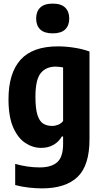

<svg xmlns="http://www.w3.org/2000/svg" viewBox="-20 -812 564 1062"><path d="M212 230Q178.5 230 138.5 225.5Q98.5 221 64 211.5V94.5Q132.5 114 199.5 114Q264 114 296.5 85.2Q329 56.5 329 -16.5V-57H322Q305.5 -28 276.2 -11Q247 6 207.5 6Q162 6 120.8 -20.8Q79.5 -47.5 53.2 -106.8Q27 -166 27 -263Q27 -407 93.5 -481.2Q160 -555.5 300.5 -555.5Q343.5 -555.5 390.5 -548.2Q437.5 -541 475 -527V-41.5Q475 103.5 408.8 166.8Q342.5 230 212 230ZM268.5 -115.5Q285.5 -115.5 302 -122.2Q318.5 -129 329 -142.5V-439Q320.5 -440.5 309.2 -442Q298 -443.5 288 -443.5Q235 -443.5 205.5 -407.8Q176 -372 176 -276.5Q176 -211 187.2 -176Q198.5 -141 219 -128.2Q239.5 -115.5 268.5 -115.5ZM271.5 -627.5Q225 -627.5 202.5 -649.2Q180 -671 180 -709.5Q180 -748 202.5 -770Q225 -792 271.5 -792Q318 -792 340.5 -770Q363 -748 363 -709.5Q363 -671 340.5 -649.2Q318 -627.5 271.5 -627.5Z"/></svg>

Font: Encode Sans Condensed Condensed
Style: Bold
Weight: 700
Width: 3
Designer: Multiple Designers
Foundry: Impallari Type
Version: Version 3.000; ttfautohint (v1.8.3) -l 8 -r 50 -G 200 -x 14 